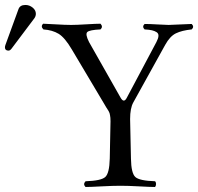

<svg xmlns="http://www.w3.org/2000/svg" viewBox="-54 -745 795 770"><path d="M47.9 -725.1Q64 -725.1 76.9 -714.6Q89.8 -704.1 89.8 -689.9Q89.8 -680.2 84 -671.9L-7.8 -549.8Q-13.7 -542 -20 -542Q-34.2 -542 -34.2 -555.2Q-34.2 -559.1 -32.2 -564.9L20 -708Q25.9 -725.1 47.9 -725.1ZM471.2 -108.9Q472.2 -49.8 489 -34.9Q505.9 -20 567.9 -18.1Q571.8 -14.2 571.8 -7.1Q571.8 0 567.9 4.9Q547.9 4.9 503.4 2.4Q459 0 429 0Q398.9 0 353.5 2.4Q308.1 4.9 289.1 4.9Q277.8 -6.3 289.1 -18.1Q351.1 -20 367.9 -34.9Q384.8 -49.8 386.2 -108.9L389.2 -258.8Q389.2 -266.6 388.7 -272.5Q388.2 -278.3 387.2 -283.2Q386.2 -288.1 385.3 -291.5Q384.3 -294.9 381.8 -299.1Q379.4 -303.2 377.4 -306.2Q375.5 -309.1 371.8 -314.9Q368.2 -320.8 365.2 -326.2L233.9 -546.9Q206.1 -594.2 181.2 -609.4Q156.2 -624.5 120.1 -627Q107.9 -639.2 119.1 -649.9Q126 -649.9 167 -647.5Q208 -645 231 -645Q252.9 -645 293 -647.5Q333 -649.9 349.1 -649.9Q360.4 -637.7 349.1 -627Q305.2 -625 296.1 -616.5Q287.1 -607.9 303.2 -576.2L429.2 -354Q442.4 -330.1 454.1 -352.1L573.2 -576.2Q581.1 -591.3 581.5 -601.1Q582 -610.8 574 -616Q565.9 -621.1 555.4 -623.5Q544.9 -626 525.9 -627Q514.6 -638.2 525.9 -648.9Q545.9 -648.9 577.9 -647Q609.9 -645 622.1 -645Q635.3 -645 669.7 -647Q704.1 -648.9 714.8 -648.9Q726.1 -637.7 714.8 -627Q675.3 -623 651.4 -611.3Q627.4 -599.6 608.4 -564.9L480.5 -334Q467.8 -311 467.8 -267.6Z"/></svg>

Font: Linux Libertine Display
Style: Regular
Weight: 400
Designer: Philipp H. Poll
Foundry: Philipp H. Poll
Version: Version 5.0.9